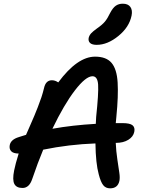

<svg xmlns="http://www.w3.org/2000/svg" viewBox="-20 -1006 780 1048"><path d="M507.8 -761.2Q482.9 -761.2 471.9 -771.2Q460.9 -781.2 463.9 -798.8Q467.3 -813 477.3 -824Q487.3 -835 509.8 -851.1Q538.1 -870.6 552.5 -887.9Q566.9 -905.3 581.1 -935.1Q596.2 -963.9 612.3 -974.9Q628.4 -985.8 649.9 -985.8Q679.2 -985.8 691.7 -968Q704.1 -950.2 698.2 -920.9Q685.5 -857.9 626.2 -809.6Q566.9 -761.2 507.8 -761.2ZM581.1 22Q557.1 22 543.5 4.9Q529.8 -12.2 519 -54.2Q502.4 -114.3 501 -223.1Q356.4 -217.8 215.8 -189Q186.5 -119.1 155.8 -28.8Q139.6 20 103 20Q69.8 20 58.3 -2Q46.9 -23.9 57.1 -75.2Q64 -110.8 82 -168Q53.2 -168 41.3 -180.4Q29.3 -192.9 33.2 -213.9Q39.1 -244.6 83 -257.8Q89.4 -259.8 102.3 -263.9Q115.2 -268.1 122.1 -270Q127.4 -282.2 143.8 -319.6Q160.2 -356.9 167.5 -374.3Q174.8 -391.6 186.5 -421.4Q198.2 -451.2 206.3 -475.8Q214.4 -500.5 220.2 -524.9Q229.5 -567.9 263.2 -567.9Q281.2 -567.9 297.9 -556.2Q402.3 -696.8 499 -696.8Q560.1 -696.8 588.9 -662.8Q617.7 -628.9 622.1 -555.9Q626.5 -482.9 615.2 -369.1Q614.7 -362.3 613.5 -350.6Q612.3 -338.9 611.8 -334H647.9Q689.5 -334 703.6 -322Q717.8 -310.1 712.9 -286.1Q707.5 -259.8 680.4 -242.9Q653.3 -226.1 612.8 -226.1H611.8Q613.8 -180.7 620.6 -135.3Q627.4 -89.8 631.3 -63.2Q635.3 -36.6 631.8 -19Q623 22 581.1 22ZM484.9 -589.8Q448.2 -589.8 388.9 -512.7Q329.6 -435.5 266.1 -303.2Q375.5 -322.8 502.9 -330.1Q502.9 -341.8 504.9 -368.2Q518.6 -497.1 515.6 -543.5Q512.7 -589.8 484.9 -589.8Z"/></svg>

Font: Shantell Sans Bouncy
Style: Italic
Weight: 500
Italic angle: -11.31°
Designer: Stephen Nixon, Anya Danilova, Shantell Martin
Foundry: Arrow Type
Version: Version 1.006;[9816181b4]